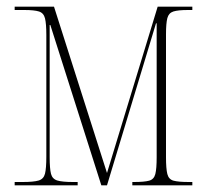

<svg xmlns="http://www.w3.org/2000/svg" viewBox="-20 -556 635 576"><path d="M24 0V-10H48Q81 -10 96 -14.5Q111 -19 115 -35Q119 -51 119 -86V-451Q119 -485 115 -501Q111 -517 97 -521.5Q83 -526 53 -526H24V-536H142L301 -37L453 -536H557V-526H544Q514 -526 500 -521.5Q486 -517 482 -501.5Q478 -486 478 -453V-84Q478 -50 482 -34Q486 -18 500.5 -14Q515 -10 546 -10H557V0H377V-10H382Q413 -10 427.5 -14Q442 -18 446 -34Q450 -50 450 -84V-486H448L301 0H284L131 -481H129V-85Q129 -50 133 -34.5Q137 -19 152 -14.5Q167 -10 199 -10H213V0Z"/></svg>

Font: Noto Serif Display Condensed Thin
Style: Regular
Weight: 100
Width: 3
Designer: Monotype Design Team
Foundry: Monotype Imaging Inc.
Version: Version 2.009